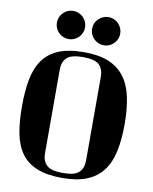

<svg xmlns="http://www.w3.org/2000/svg" viewBox="-107 -1038 949 1188"><g transform="rotate(10 367.5 -444.0)"><path d="M367 -719Q460 -719 522 -693Q584 -667 621.5 -616.5Q659 -566 674.5 -492.5Q690 -419 690 -323Q690 -227 674.5 -153.5Q659 -80 621.5 -30Q584 20 522 45.5Q460 71 367 71Q270 71 207.5 45.5Q145 20 109 -30Q73 -80 59 -153.5Q45 -227 45 -323Q45 -419 59 -492.5Q73 -566 109 -616.5Q145 -667 207.5 -693Q270 -719 367 -719ZM494 -587Q494 -635 467 -661.5Q440 -688 365 -688Q291 -688 263.5 -661.5Q236 -635 236 -587V-61Q236 -13 263.5 13.5Q291 40 365 40Q440 40 467 13.5Q494 -13 494 -61ZM168 -870Q168 -907 194 -933Q220 -959 257 -959Q275 -959 291 -952Q307 -945 319 -933Q331 -921 338 -904.5Q345 -888 345 -870Q345 -852 338 -836Q331 -820 319 -808Q307 -796 291 -789Q275 -782 257 -782Q239 -782 222.5 -789Q206 -796 194 -808Q182 -820 175 -836Q168 -852 168 -870ZM389 -870Q389 -907 415 -933Q441 -959 478 -959Q496 -959 512 -952Q528 -945 540 -933Q552 -921 559 -904.5Q566 -888 566 -870Q566 -852 559 -836Q552 -820 540 -808Q528 -796 512 -789Q496 -782 478 -782Q460 -782 443.5 -789Q427 -796 415 -808Q403 -820 396 -836Q389 -852 389 -870Z"/></g></svg>

Font: Cafe24 ClassicType
Style: Regular
Weight: 400
Designer: Cafe24 thkim, hmlim, mnelim & 4IR
Foundry: Cafe24
Version: Version 1.000